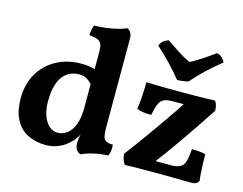

<svg xmlns="http://www.w3.org/2000/svg" viewBox="-99 -874 1318 1040"><g transform="rotate(15 559.5 -354.0)"><path d="M308 -467Q331 -467 350.5 -463.5Q370 -460 392 -454V-361Q374 -383 354.5 -395.5Q335 -408 306 -408Q287 -408 265.5 -400.5Q244 -393 225 -373.5Q206 -354 194 -317.5Q182 -281 182 -224Q182 -177 194.5 -143Q207 -109 228 -90.5Q249 -72 276 -72Q302 -72 326 -88.5Q350 -105 365.5 -142.5Q381 -180 381 -242L420 -140Q404 -101 390 -79.5Q376 -58 363 -47Q353 -35 333.5 -22Q314 -9 288 0Q262 9 231 9Q174 9 129.5 -13Q85 -35 60 -82Q35 -129 35 -203Q35 -279 69 -339Q103 -399 164.5 -433Q226 -467 308 -467ZM523 -167Q523 -136 527 -118.5Q531 -101 544 -94Q557 -87 582 -87Q584 -71 582 -54.5Q580 -38 573 -24Q537 -23 497.5 -14.5Q458 -6 425 9Q409 2 401 -10Q393 -22 393 -48Q393 -68 397.5 -88Q402 -108 410 -135ZM523 -571V-130H381V-571ZM494 -717Q507 -712 515 -699.5Q523 -687 523 -664V-537H381V-556Q381 -580 375.5 -595Q370 -610 354 -617.5Q338 -625 306 -627Q306 -642 308.5 -656.5Q311 -671 317 -684Q351 -684 386 -689Q421 -694 450.5 -701.5Q480 -709 494 -717ZM673 2Q665 -9 659.5 -24.5Q654 -40 654 -56Q678 -87 706 -125.5Q734 -164 763.5 -205.5Q793 -247 821 -287Q849 -327 872.5 -362Q896 -397 912 -423L942 -398H832Q803 -398 785.5 -390Q768 -382 758.5 -360Q749 -338 741 -297Q720 -296 698 -299Q676 -302 660 -309Q665 -343 667.5 -383Q670 -423 670 -461Q691 -460 721.5 -459.5Q752 -459 790 -458.5Q828 -458 868 -458Q910 -458 944.5 -458.5Q979 -459 1007 -459.5Q1035 -460 1055 -461Q1063 -451 1066.5 -436.5Q1070 -422 1070 -408Q1044 -368 1012 -320.5Q980 -273 945.5 -223Q911 -173 877 -126Q843 -79 813 -40L792 -61H914Q948 -61 966 -70.5Q984 -80 991.5 -104.5Q999 -129 1002 -174Q1022 -175 1040.5 -173.5Q1059 -172 1079 -166Q1079 -145 1080 -117.5Q1081 -90 1082.5 -64Q1084 -38 1087 -20Q1077 2 1047 2Q1024 2 993 1.5Q962 1 927 0.5Q892 0 857 0Q791 0 745.5 0.5Q700 1 673 2ZM827 -516Q796 -555 758 -594.5Q720 -634 681 -669Q686 -684 697.5 -694.5Q709 -705 728 -712Q760 -690 796 -666.5Q832 -643 866 -627Q880 -633 898.5 -644.5Q917 -656 936.5 -668.5Q956 -681 972.5 -693Q989 -705 999 -712Q1016 -709 1028.5 -697Q1041 -685 1046 -672Q1006 -641 963.5 -601Q921 -561 890 -524Q876 -520 859.5 -518Q843 -516 827 -516Z"/></g></svg>

Font: Vollkorn
Style: Bold
Weight: 700
Designer: Friedrich Althausen
Foundry: Friedrich Althausen
Version: Version 5.000